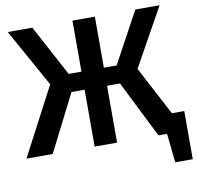

<svg xmlns="http://www.w3.org/2000/svg" viewBox="-92 -784 1065 1037"><g transform="rotate(-10 440.0 -266.0)"><path d="M372 -312H300L142 0H-2L194 -373L17 -691H152L302 -411H372V-691H495V-411H565L717 -691H850L673 -373L814 -105H882V159H786L769 0H722L566 -312H495V0H372Z"/></g></svg>

Font: Qnwhxotralxmqkhsjrfbfhwcoqn
Style: Regular
Weight: 500
Designer: Carrois Corporate & Edenspiekermann
Foundry: Carrois Corporate GbR & Edenspiekermann AG
Version: Version 2.001